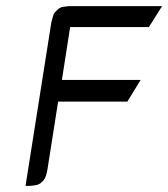

<svg xmlns="http://www.w3.org/2000/svg" viewBox="-20 -604 547 624"><path d="M63 0 147 -532.2 151.9 -549.8 154.8 -559.1 160.2 -565.9 169.9 -575.2 178.2 -580.1 187 -582 203.1 -584H506.8L463.9 -516.1H208L181.2 -344.2H437L394 -273.9H168.9L133.8 -50.8L129.9 -34.2L126 -24.9L121.1 -17.1L110.8 -7.8L103 -3.9L95.2 -2L79.1 0Z"/></svg>

Font: Petahja
Style: Italic
Weight: 400
Designer: T. Christopher White
Version: Version 1.1